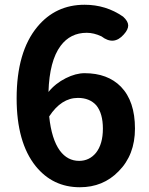

<svg xmlns="http://www.w3.org/2000/svg" viewBox="-20 -774 629 808"><path d="M316 14Q202 14 130 -75Q50 -175 50 -360Q50 -556 137 -661Q214 -754 336 -754Q426 -754 498 -704Q519 -685 519.5 -667.5Q520 -650 501 -629Q459 -581 407 -621Q375 -636 345 -636Q276 -636 235 -581Q188 -518 184 -387Q213 -423 257 -445Q299 -466 336 -466Q433 -466 489 -409Q548 -348 548 -233Q548 -122 479 -53Q414 14 316 14ZM313 -97Q356 -97 384 -131Q413 -168 413 -232.5Q413 -297 385 -331Q357 -362 308 -362Q238 -362 187 -284Q197 -188 232 -140Q264 -97 313 -97Z"/></svg>

Font: GenSenRounded TW B
Style: Regular
Weight: 700
Version: Version 1.501;PS 1;hotconv 16.6.51;makeotf.lib2.5.65220